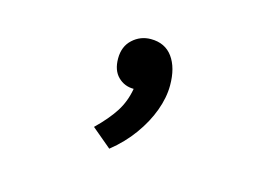

<svg xmlns="http://www.w3.org/2000/svg" viewBox="-53 -242 692 487"><g transform="rotate(15 293.0 1.0)"><path d="M261.2 148.4 209.5 105Q240.7 74.7 258.3 47.4Q275.9 20 281.7 -14.2Q257.3 -14.2 240.5 -30.8Q223.6 -47.4 223.6 -78.6Q223.6 -110.4 243.9 -128.9Q264.2 -147.5 291.5 -147.5Q329.1 -147.5 348.9 -120.1Q368.7 -92.8 368.7 -46.4Q368.7 -14.6 356 20Q343.3 54.7 319.3 87.9Q295.4 121.1 261.2 148.4Z"/></g></svg>

Font: Cascadia Code
Style: Regular
Weight: 400
Designer: Aaron Bell
Foundry: Saja Typeworks
Version: Version 2404.023